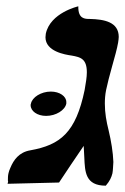

<svg xmlns="http://www.w3.org/2000/svg" viewBox="-20 -582 396 608"><path d="M316 -297C320 -316 327 -344 335 -372C343 -400 351 -429 354 -447C355 -454 356 -460 356 -465C356 -512 311 -521 264 -522C249 -522 227 -522 228 -562C228 -562 139 -542 125 -475C125 -471 124 -467 124 -464C124 -419 186 -409 207 -406C235 -401 255 -396 255 -353C255 -338 252 -320 248 -297C220 -162 171 -123 76 -106C40 -100 23 -75 13 -51C10 -44 8 -39 7 -34C5 -26 5 -18 5 -10C6 -8 6 -6 4 0L167 -4C192 -42 219 -82 245 -120C246 -109 246 -96 247 -83C249 -38 250 6 315 6C328 -9 333 -21 336 -33C338 -43 338 -57 339 -69C338 -99 332 -136 324 -169C317 -197 312 -224 312 -254C312 -268 313 -282 316 -297ZM78 -254C77 -252 77 -250 77 -249C77 -230 98 -215 126 -215C157 -215 186 -233 190 -254V-259C190 -277 169 -292 141 -292C110 -292 82 -274 78 -254Z"/></svg>

Font: Libertinus Serif
Style: Bold Italic
Weight: 700
Italic angle: -12°
Designer: Philipp H. Poll, Khaled Hosny
Foundry: Caleb Maclennan
Version: Version 7.050;RELEASE